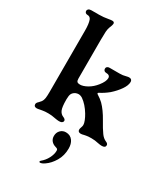

<svg xmlns="http://www.w3.org/2000/svg" viewBox="-254 -867 1128 1293"><g transform="rotate(30 310.0 -220.0)"><path d="M54 -10Q54 -16 58 -22Q62 -28 68 -33Q78 -43 83 -50Q92 -63 94.5 -80.5Q97 -98 97 -130V-606Q97 -659 87 -686Q83 -696 76 -701Q69 -706 57 -706Q48 -706 42.5 -711.5Q37 -717 37 -726Q37 -734 44.5 -740Q52 -746 67 -746H125Q160 -746 197 -753Q212 -756 223 -756Q240 -756 240 -741Q240 -732 229 -706Q223 -690 221.5 -669Q220 -648 220 -606V-304Q220 -287 226.5 -280.5Q233 -274 249 -274Q273 -274 305 -292Q337 -310 363 -343Q393 -381 393 -407Q393 -431 361 -431Q352 -431 346.5 -437Q341 -443 341 -452Q341 -461 347.5 -466.5Q354 -472 366 -472H443Q469 -472 489 -478Q505 -482 512 -482Q524 -482 530 -476Q536 -470 536 -460Q536 -433 512.5 -399Q489 -365 454 -334Q421 -307 387 -290Q381 -287 381 -283Q381 -279 387 -276Q413 -260 432 -242Q469 -205 504 -142Q531 -93 552 -64Q569 -40 592 -30Q610 -23 610 -10Q610 10 582 10Q570 10 550 6Q526 0 498 0Q470 0 457 3Q444 6 442 6Q428 10 419 10Q396 10 396 -10Q396 -17 400.5 -29Q405 -41 405 -50Q405 -63 397 -83Q389 -103 377 -123Q345 -176 305 -204Q289 -214 274 -214Q263 -214 251 -209Q234 -200 227 -186.5Q220 -173 220 -144V-140Q220 -83 230 -60Q240 -38 260 -30Q280 -22 280 -10Q280 -1 272.5 4.5Q265 10 250 10Q238 10 216 6Q190 0 162 0Q135 0 120 3Q105 6 102 6Q84 10 77 10Q54 10 54 -10ZM272 310Q272 307 277 302Q304 280 320 249Q336 218 336 191Q336 181 331.5 177.5Q327 174 316 171Q295 165 282.5 150Q270 135 270 113Q270 86 287 68.5Q304 51 329 51Q364 51 383 78Q399 101 399 137Q399 192 373.5 235Q348 278 314 301Q293 316 278 316Q276 316 274 314Q272 312 272 310Z"/></g></svg>

Font: Raigarh Medium
Style: Regular
Weight: 500
Designer: jaikishan Patel
Foundry: MagicType
Version: Version 1.000